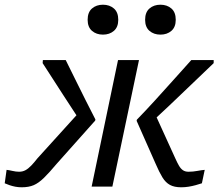

<svg xmlns="http://www.w3.org/2000/svg" viewBox="-40 -792 928 815"><path d="M397 -645Q425 -645 443.5 -661Q462 -677 462 -708Q462 -740 443.5 -756Q425 -772 397 -772Q369 -772 350.5 -756Q332 -740 332 -708Q332 -677 350.5 -661Q369 -645 397 -645ZM641 -645Q669 -645 687.5 -661Q706 -677 706 -708Q706 -740 687.5 -756Q669 -772 641 -772Q613 -772 594.5 -756Q576 -740 576 -708Q576 -677 594.5 -661Q613 -645 641 -645ZM704 -120 617 -311 577 -249Q624 -292 674 -339.5Q724 -387 773.5 -434.5Q823 -482 867 -524V-537H772Q737 -498 698 -454.5Q659 -411 619 -367Q579 -323 541 -284L540 -279L621 -96Q636 -61 649.5 -39Q663 -17 681.5 -7Q700 3 729 3Q745 3 760.5 0.5Q776 -2 790.5 -6Q805 -10 817 -14L829 -71Q816 -70 797.5 -66.5Q779 -63 760 -63Q746 -63 736.5 -69.5Q727 -76 719.5 -89Q712 -102 704 -120ZM349 0H437L550 -537H461ZM119 -120Q105 -102 92.5 -89Q80 -76 68 -69.5Q56 -63 41 -63Q28 -63 13 -66.5Q-2 -70 -12 -71L-20 -14Q-11 -10 0.5 -6Q12 -2 25 0.5Q38 3 52 3Q82 3 103 -6Q124 -15 146.5 -37Q169 -59 200 -96L364 -280L365 -285Q345 -324 323 -367.5Q301 -411 280 -454Q259 -497 239 -537H142L141 -524Q161 -493 183 -459Q205 -425 227.5 -390Q250 -355 272.5 -321Q295 -287 316 -255L293 -312Z"/></svg>

Font: Roboto Serif
Style: Italic
Weight: 400
Italic angle: -10°
Designer: Greg Gazdowicz
Foundry: Commercial Type
Version: Version 1.008